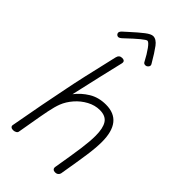

<svg xmlns="http://www.w3.org/2000/svg" viewBox="-304 -1094 1175 1175"><g transform="rotate(45 283.0 -506.5)"><path d="M508 -333Q508 -284 498 -214Q488 -144 467 -21Q465 -12 457 -5.5Q449 1 437 1Q425 1 418.5 -5.5Q412 -12 414 -24Q435 -147 444.5 -216Q454 -285 454 -333Q454 -398 433 -430.5Q412 -463 361 -463Q319 -463 279 -441.5Q239 -420 209 -385.5Q179 -351 164 -313Q152 -282 142 -233Q132 -184 117 -95L104 -20Q103 -11 93.5 -5.5Q84 0 72 0Q60 0 53.5 -6Q47 -12 49 -21Q90 -250 124 -414Q141 -503 201 -758Q207 -785 232 -785Q255 -785 255 -768Q255 -763 254 -760Q219 -614 174 -413Q206 -455 253.5 -484Q301 -513 364 -513Q508 -513 508 -333ZM346 -863Q322 -909 300 -939Q278 -969 267 -969Q251 -969 152 -875Q135 -858 124 -858Q116 -858 110.5 -864Q105 -870 105 -877Q105 -886 116 -897L147 -925Q193 -967 223.5 -990.5Q254 -1014 272 -1014Q299 -1014 323.5 -981.5Q348 -949 384 -887Q388 -881 388 -876Q388 -867 380.5 -860Q373 -853 364 -853Q351 -853 346 -863Z"/></g></svg>

Font: Mali Light
Style: Italic
Weight: 300
Italic angle: -10°
Version: Version 1.000; ttfautohint (v1.6)